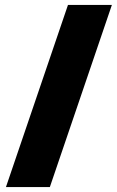

<svg xmlns="http://www.w3.org/2000/svg" viewBox="-20 -744 471 774"><path d="M431 -724 181 10H4L254 -724Z"/></svg>

Font: Noto Sans Display Black
Style: Regular
Weight: 900
Designer: Monotype Design Team
Foundry: Monotype Imaging Inc.
Version: Version 2.003